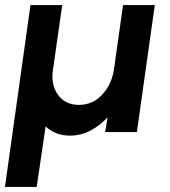

<svg xmlns="http://www.w3.org/2000/svg" viewBox="-80 -520 670 756"><path d="M-60.5 216 40 -500H165L128.5 -245Q119.5 -187.5 148 -147.2Q176.5 -107 231 -107Q285 -107 322.2 -147.2Q359.5 -187.5 368.5 -245L404.5 -500H529.5L459 0H334L343.5 -58Q313.5 -25.5 276.2 -5.8Q239 14 195.5 14Q165 14 141 4.2Q117 -5.5 99.5 -22L64.5 216Z"/></svg>

Font: Urbanist
Style: Bold Italic
Weight: 700
Italic angle: -8°
Designer: Corey Hu
Foundry: Corey Hu
Version: Version 1.330; ttfautohint (v1.8.4.7-5d5b)